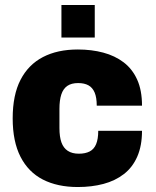

<svg xmlns="http://www.w3.org/2000/svg" viewBox="-20 -740 626 772"><path d="M293 12Q211 12 152.5 -18Q94 -48 62.5 -109.5Q31 -171 31 -264Q31 -358 62.5 -419Q94 -480 152.5 -510.5Q211 -541 293 -541Q348 -541 395 -528.5Q442 -516 477 -489.5Q512 -463 531.5 -420Q551 -377 551 -315H369Q369 -348 360.5 -368Q352 -388 335.5 -397Q319 -406 294 -406Q267 -406 250.5 -394.5Q234 -383 226.5 -360Q219 -337 219 -302V-225Q219 -190 227 -167.5Q235 -145 252.5 -133.5Q270 -122 297 -122Q323 -122 340.5 -131Q358 -140 366.5 -160.5Q375 -181 375 -214H551Q551 -154 532 -110.5Q513 -67 478 -40Q443 -13 396 -0.5Q349 12 293 12ZM227 -589V-720H361V-589Z"/></svg>

Font: Archivo SemiCondensed Black
Style: Regular
Weight: 900
Width: 4
Designer: Hector Gatti
Foundry: Omnibus-Type
Version: Version 2.001